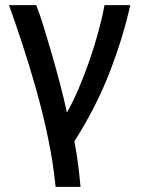

<svg xmlns="http://www.w3.org/2000/svg" viewBox="-20 -541 546 746"><path d="M196 185Q187 93 166.5 -5.5Q146 -104 119 -199Q92 -294 64.5 -377Q37 -460 15 -521H121Q135 -485 150.5 -434.5Q166 -384 182.5 -327Q199 -270 214 -212.5Q229 -155 240 -104Q263 -144 285.5 -196.5Q308 -249 328 -307Q348 -365 363 -420.5Q378 -476 386 -521H486Q460 -401 407.5 -264Q355 -127 269 8Q278 54 283.5 98.5Q289 143 293 185Z"/></svg>

Font: Ubuntu Sans Medium
Style: Regular
Weight: 500
Designer: Dalton Maag Ltd
Foundry: Dalton Maag Ltd
Version: Version 1.006; ttfautohint (v1.8.4.7-5d5b)